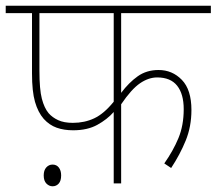

<svg xmlns="http://www.w3.org/2000/svg" viewBox="-20 -642 758 672"><path d="M404 -596V-317Q431 -353 462 -375Q493 -397 535 -397Q583 -397 616.5 -362.5Q650 -328 650 -257Q650 -199 630 -150Q610 -101 579 -54L555 -70Q586 -114 604.5 -158.5Q623 -203 623 -260Q623 -313 600 -342Q577 -371 530 -371Q500 -371 470 -350.5Q440 -330 404 -277V0H378V-250Q355 -224 320.5 -205Q286 -186 236 -186Q204 -186 178.5 -195Q153 -204 133 -226Q113 -249 102.5 -285.5Q92 -322 92 -385V-596H0V-622H718V-596ZM118 -596V-395Q118 -329 126.5 -296.5Q135 -264 150 -246Q163 -231 183.5 -221.5Q204 -212 235 -212Q276 -212 310 -228Q344 -244 378 -286V-596ZM133 -28Q133 -46 142 -56Q151 -66 164 -66Q178 -66 186 -55.5Q194 -45 194 -28Q194 -9 185.5 0.5Q177 10 164 10Q152 10 142.5 0.5Q133 -9 133 -28Z"/></svg>

Font: Noto Sans Thin
Style: Regular
Weight: 100
Designer: Monotype Design Team
Foundry: Monotype Imaging Inc.
Version: Version 2.007